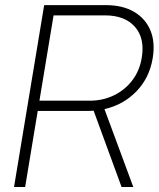

<svg xmlns="http://www.w3.org/2000/svg" viewBox="-20 -748 636 768"><path d="M36.1 0 156.7 -727.5H403.8Q469.7 -727.5 515.4 -701.2Q561 -674.8 581.3 -627.2Q601.6 -579.6 590.8 -515.1Q577.6 -436 525.4 -382.3Q473.1 -328.6 397.9 -311.5L513.2 0H466.3L354.5 -305.2Q343.8 -304.2 332.5 -304.2H130.9L80.6 0ZM137.7 -345.2H338.4Q391.6 -345.2 435.8 -366.7Q480 -388.2 509.3 -426.8Q538.6 -465.3 546.9 -516.6Q560.1 -594.7 519.8 -640.6Q479.5 -686.5 399.9 -686.5H194.3Z"/></svg>

Font: Inter Display ExtraLight
Style: Italic
Weight: 200
Italic angle: -9.39999°
Designer: Rasmus Andersson
Foundry: rsms
Version: Version 4.000;git-a52131595